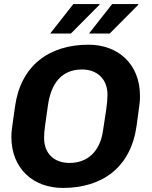

<svg xmlns="http://www.w3.org/2000/svg" viewBox="-20 -915 748 945"><path d="M227 -750H329L470 -892L469 -895H341ZM418 -750H520L661 -892L660 -895H532ZM652 -294C668 -409 669 -416 669 -443C669 -599 562 -695 416 -695C221 -695 82 -592 54 -391C38 -276 36 -271 36 -241C36 -86 143 10 289 10C484 10 623 -91 652 -294ZM487 -272C472 -167 409 -113 322 -113C247 -113 197 -159 197 -236C197 -271 203 -304 215 -390C230 -506 284 -573 384 -573C458 -573 509 -526 509 -449C509 -406 501 -364 487 -272Z"/></svg>

Font: Chivo
Style: Bold Italic
Weight: 700
Italic angle: -8°
Designer: Hector Gatti
Foundry: Omnibus-Type
Version: Version 1.003;PS 001.003;hotconv 1.0.70;makeotf.lib2.5.58329